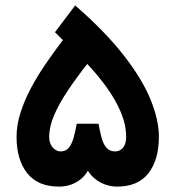

<svg xmlns="http://www.w3.org/2000/svg" viewBox="-20 -691 650 711"><path d="M162.1 -183.9Q162.1 -222 180.6 -264.8Q199.1 -307.7 230.9 -355.3Q262.8 -403 303.1 -454.2Q343.2 -411.8 375.8 -366.4Q408.4 -321 427.7 -274.9Q447.1 -228.8 447.1 -183.9Q447.1 -158.1 435.7 -144.2Q424.2 -130.3 406.6 -130.3Q386.1 -130.3 374.3 -143.8Q362.6 -157.4 356.2 -180.6Q349.9 -203.9 344.9 -232.7H264.2Q259.2 -204.9 252.7 -181.5Q246.2 -158 235.1 -144.2Q224.1 -130.3 204.5 -130.3Q188.1 -130.3 175.1 -145.2Q162.1 -160 162.1 -183.9ZM305.5 -59.1Q316.1 -41 333.1 -27.8Q350.1 -14.5 370.9 -7.2Q391.8 0 413.2 0Q491.8 0 530.1 -50Q568.4 -100.1 568.4 -184.4Q568.4 -246.5 537.8 -321.7Q507.2 -397 439.2 -484.8Q371.1 -572.7 258.4 -670.9L183.5 -571.7L212.8 -542.6Q180.5 -500.1 149.8 -455.3Q119 -410.6 94.7 -364.9Q70.4 -319.1 55.9 -273.6Q41.3 -228.2 41.3 -184.4Q41.3 -99.7 80.6 -49.9Q119.9 0 198.4 0Q222 0 242.3 -7.1Q262.6 -14.1 278.9 -27.4Q295.2 -40.7 305.5 -59.1Z"/></svg>

Font: Vazirmatn NL
Style: Regular
Weight: 400
Designer: Saber Rastikerdar
Foundry: Saber Rastikerdar
Version: Version 33.003